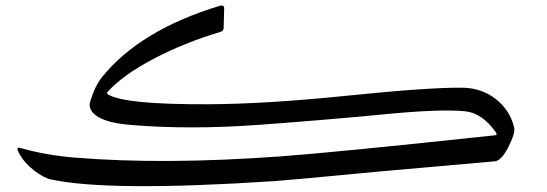

<svg xmlns="http://www.w3.org/2000/svg" viewBox="-20 -649 1939 680"><path d="M245.6 -90.8Q560.1 -64.9 974.1 -95.2Q1173.3 -109.9 1733.4 -169.9Q1743.7 -170.9 1734.9 -182.1Q1687 -249 1627.4 -254.9Q1540.5 -263.7 1339.8 -244.1Q1139.2 -224.6 896 -206.8Q652.8 -189 442.9 -206.5Q331.1 -215.3 303.7 -256.8Q294.4 -271.5 298.8 -287.1Q315.4 -343.3 341.3 -376Q476.6 -543 758.3 -628.4Q774.4 -632.3 773.9 -619.6L772 -548.3Q771 -539.1 760.7 -536.1Q633.3 -498 524.4 -440.9Q415.5 -383.8 361.8 -324.2Q356.4 -318.4 361.8 -314.9Q420.4 -278.3 719.7 -279.8Q924.3 -280.8 1211.9 -310.3Q1499.5 -339.8 1618.2 -338.4Q1686 -337.4 1736.1 -298.1Q1786.1 -258.8 1800.8 -198.2Q1806.2 -179.7 1781 -129.4Q1755.9 -79.1 1731.4 -77.6Q1660.2 -71.3 1327.6 -42Q995.1 -10.3 955.6 -7.8Q364.7 31.2 159.7 -13.7Q133.3 -19.5 98.9 -46.6Q64.5 -73.7 46.9 -107.4Q34.7 -129.9 52.2 -125Q142.6 -99.1 245.6 -90.8Z"/></svg>

Font: Amiri
Style: Slanted
Weight: 400
Italic angle: 9°
Designer: Khaled Hosny
Version: Version 000.107